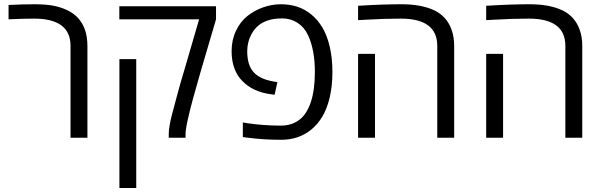

<svg xmlns="http://www.w3.org/2000/svg" viewBox="-20 -660 2885 920"><path d="M21 -636.2Q89.4 -639.6 143.6 -639.6Q197.8 -639.6 233.6 -633.1Q269.5 -626.5 300.8 -611.8Q332 -597.2 353.5 -574.2Q398.9 -524.9 398.9 -439.5V0H317.9V-440.4Q317.9 -570.8 143.1 -570.8Q90.3 -570.8 21 -567.4Z M869.1 -16.6V0H788.6V-16.6Q788.6 -52.2 804.7 -113.5Q820.8 -174.8 828.1 -201.2Q842.3 -255.4 864.3 -328.1L934.1 -567.4H551.8V-629.9H1015.1V-567.4L941.9 -318.4Q929.2 -273.4 920.9 -244.4Q912.6 -215.3 904.3 -185.3Q896 -155.3 890.6 -133.3Q885.3 -111.3 879.9 -87.4Q869.1 -39.6 869.1 -16.6ZM632.8 240.7H552.2V-376.5H632.8Z M1089.8 -414.6Q1089.8 -468.3 1110.6 -512.2Q1131.3 -556.2 1165.5 -583.3Q1199.7 -610.4 1241.5 -625Q1283.2 -639.6 1325.7 -639.6Q1368.2 -639.6 1404.3 -627.9Q1440.4 -616.2 1471.7 -590.6Q1502.9 -564.9 1525.1 -527.6Q1547.4 -490.2 1560.1 -435.8Q1572.8 -381.3 1572.8 -314.9Q1572.8 -248.5 1560.1 -194.1Q1547.4 -139.6 1525.1 -102.3Q1502.9 -64.9 1471.7 -39.1Q1411.6 9.8 1327.1 9.8Q1244.1 9.8 1168 0L1143.6 -3.4V-73.2Q1144 -72.8 1167.5 -69.3Q1244.6 -58.1 1326.7 -58.1Q1363.8 -58.1 1392.6 -72.5Q1421.4 -86.9 1439.2 -110.8Q1457 -134.8 1468.8 -168.9Q1488.8 -228.5 1488.8 -314.9Q1488.8 -420.9 1456.1 -491.2Q1438.5 -529.3 1405.8 -550.5Q1373 -571.8 1332.3 -571.8Q1291.5 -571.8 1262.7 -561.8Q1233.9 -551.8 1216.1 -535.9Q1198.2 -520 1186.5 -499Q1164.6 -460 1164.6 -414.6Q1164.6 -349.1 1194.1 -315.4Q1223.6 -281.7 1287.6 -270L1309.1 -266.1L1295.9 -206.1L1277.3 -208.5Q1191.9 -219.7 1140.9 -272.2Q1089.8 -324.7 1089.8 -414.6Z M2144 -517.1Q2156.2 -482.9 2156.2 -439.5V0H2075.2V-440.4Q2075.2 -570.8 1900.4 -570.8Q1823.2 -570.8 1730 -565.4L1695.8 -563.5V-632.3Q1809.6 -639.6 1904.1 -639.6Q1998.5 -639.6 2059.6 -611.1Q2120.6 -582.5 2144 -517.1ZM1776.9 0H1695.8V-401.9H1776.9Z M2757.8 -517.1Q2770 -482.9 2770 -439.5V0H2689V-440.4Q2689 -570.8 2514.2 -570.8Q2437 -570.8 2343.8 -565.4L2309.6 -563.5V-632.3Q2423.3 -639.6 2517.8 -639.6Q2612.3 -639.6 2673.3 -611.1Q2734.4 -582.5 2757.8 -517.1ZM2390.6 0H2309.6V-401.9H2390.6Z"/></svg>

Font: Open Sans Hebrew
Style: Regular
Weight: 400
Foundry: Ascender Corporation, Yanek Iontef
Version: Version 2.001;PS 002.001;hotconv 1.0.70;makeotf.lib2.5.58329